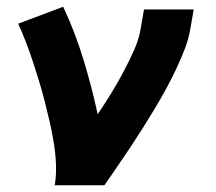

<svg xmlns="http://www.w3.org/2000/svg" viewBox="-20 -548 640 568"><path d="M142 0Q147 -32 145.5 -64Q144 -96 139 -126.5Q134 -157 127 -187.5Q120 -218 112.5 -247.5Q105 -277 96 -306.5Q87 -336 77.5 -365Q68 -394 57 -422.5Q46 -451 34 -478L167 -528Q202 -453 226.5 -373Q251 -293 269 -210Q290 -241 309 -272Q328 -303 345 -335Q362 -367 377 -400.5Q392 -434 397 -468L406 -520H553L544 -468Q539 -436 527.5 -405.5Q516 -375 501.5 -344.5Q487 -314 471 -284.5Q455 -255 437.5 -226Q420 -197 402 -168.5Q384 -140 365.5 -112Q347 -84 327.5 -56Q308 -28 289 0Z"/></svg>

Font: Iosevka Heavy Extended Oblique
Style: Regular
Weight: 900
Width: 7
Italic angle: -9°
Monospace: yes
Designer: Belleve Invis
Foundry: Belleve Invis
Version: Version 32.5.0; ttfautohint (v1.8.4)